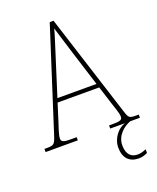

<svg xmlns="http://www.w3.org/2000/svg" viewBox="-171 -813 930 1136"><g transform="rotate(-20 294.0 -245.0)"><path d="M-3 0H200V-20H158C111 -20 104 -29 104 -47C104 -67 122 -119 129 -140L164 -251H426L463 -134C470 -113 487 -66 487 -48C487 -28 481 -20 433 -20H404V0H496C454 13 410 62 410 123C410 189 446 224 503 224C524 224 541 219 559 210V187C536 196 524 200 504 200C468 200 437 179 437 118C437 53 493 13 530 0H591V-20H575C533 -20 528 -24 515 -63L307 -714H283L80 -81C63 -27 58 -20 16 -20H-3ZM172 -276 247 -513C262 -563 288 -638 295 -670C307 -631 328 -563 347 -501L418 -276Z"/></g></svg>

Font: Noto Serif Sinhala SemiCondensed Thin
Style: Regular
Weight: 100
Width: 4
Designer: Jelle Bosma - Monotype Design Team
Foundry: Monotype Imaging Inc.
Version: Version 2.007